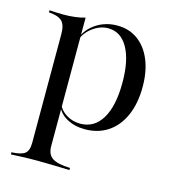

<svg xmlns="http://www.w3.org/2000/svg" viewBox="-95 -508 705 774"><g transform="rotate(15 257.5 -120.5)"><path d="M20.2 186.3V177.4Q60.5 175.8 75.8 163.7Q91.1 151.6 91.1 119.4V-335.5Q91.1 -373.4 75 -388.7Q58.9 -404 20.2 -406.5V-415.3Q33.1 -414.5 47.6 -413.7Q62.1 -412.9 76.6 -412.9Q129.8 -412.9 168.5 -424.2V112.1Q168.5 146.8 190.7 161.3Q212.9 175.8 264.5 177.4V186.3Q250.8 185.5 229 185.1Q207.3 184.7 181.9 183.9Q156.5 183.1 132.3 183.1Q96 183.1 65.7 184.3Q35.5 185.5 20.2 186.3ZM281.5 11.3Q237.9 11.3 205.6 -6.9Q173.4 -25 162.9 -54L164.5 -61.3Q174.2 -37.1 200 -21.4Q225.8 -5.6 257.3 -5.6Q316.1 -5.6 348 -58.9Q379.8 -112.1 379.8 -209.7Q379.8 -302.4 350.4 -354.4Q321 -406.5 267.7 -406.5Q235.5 -406.5 204.8 -384.3Q174.2 -362.1 162.9 -329L161.3 -335.5Q174.2 -375 212.9 -400.8Q251.6 -426.6 300.8 -426.6Q350.8 -426.6 387.1 -400Q423.4 -373.4 443.1 -325.8Q462.9 -278.2 462.9 -213.7Q462.9 -144.4 440.3 -93.5Q417.7 -42.7 377 -15.7Q336.3 11.3 281.5 11.3Z"/></g></svg>

Font: Playfair 144pt
Style: Regular
Weight: 400
Designer: Claus Eggers Sørensen
Foundry: Claus Eggers Sørensen
Version: Version 2.001;gftools[0.9.30]